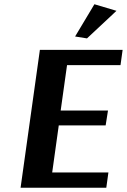

<svg xmlns="http://www.w3.org/2000/svg" viewBox="-20 -885 598 905"><path d="M491 -72 481 0H77L168 -650H558L548 -578H296L266 -364H489L478 -294H257L226 -72ZM425 -865 529 -834 390 -704 334 -713Z"/></svg>

Font: Arsenal
Style: Bold Italic
Weight: 700
Italic angle: -9°
Designer: Andrij Shevchenko
Foundry: Stairsfor.com
Version: Version 1.000